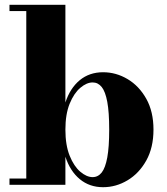

<svg xmlns="http://www.w3.org/2000/svg" viewBox="-20 -770 694 800"><path d="M409.5 10Q353 10 312.5 -23.5Q272 -57 252.5 -117V0H19.5V-26H89.5V-724H19.5V-750H252.5V-343Q272 -402.5 312.2 -435.8Q352.5 -469 409.5 -469Q463.5 -469 511.5 -440.5Q559.5 -412 589.5 -358.5Q619.5 -305 619.5 -230Q619.5 -155 589.5 -101.2Q559.5 -47.5 511.5 -18.8Q463.5 10 409.5 10ZM366 -32Q388.5 -32 403.8 -51.2Q419 -70.5 427 -114Q435 -157.5 435 -230Q435 -302.5 427 -345.5Q419 -388.5 403.8 -407.5Q388.5 -426.5 366 -426.5Q341 -426.5 314.5 -404Q288 -381.5 270.2 -337.8Q252.5 -294 252.5 -230Q252.5 -165.5 270.2 -121.2Q288 -77 314.5 -54.5Q341 -32 366 -32Z"/></svg>

Font: Bodoni Moda 9pt ExtraBold
Style: Regular
Weight: 800
Designer: Owen Earl
Foundry: indestructible type
Version: Version 2.005